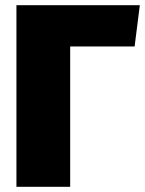

<svg xmlns="http://www.w3.org/2000/svg" viewBox="-20 -716 556 736"><path d="M516 -696H43V0H249V-538H496Z"/></svg>

Font: Fira Sans Heavy
Style: Regular
Weight: 900
Designer: bBox Type GmbH & Carrois Corporate GbR & Edenspiekermann AG
Foundry: bBox Type GmbH & Carrois Corporate GbR & Edenspiekermann AG
Version: Version 4.300;PS 004.300;hotconv 1.0.88;makeotf.lib2.5.64775